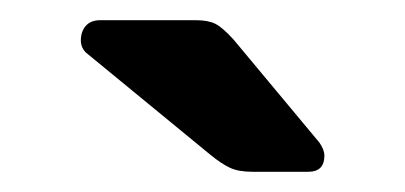

<svg xmlns="http://www.w3.org/2000/svg" viewBox="-20 -765 401 190"><path d="M301 -611C301 -615 299.3 -619.3 296 -624L211 -726C203.7 -734 197.7 -739.2 193 -741.5C188.3 -743.8 182 -745 174 -745H79C73 -745 68.3 -743.2 65 -739.5C61.7 -735.8 60 -731 60 -725C60 -720.3 61.7 -716.3 65 -713L188 -612C195.3 -606 201.8 -601.7 207.5 -599C213.2 -596.3 220.7 -595 230 -595H285C295.7 -595 301 -600.3 301 -611Z"/></svg>

Font: Rubik
Style: Regular
Weight: 500
Designer: Hubert & Fischer
Foundry: Hubert & Fischer
Version: Version 1.100